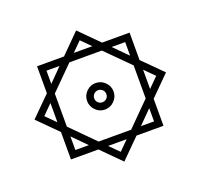

<svg xmlns="http://www.w3.org/2000/svg" viewBox="-149 -904 1290 1235"><g transform="rotate(-20 495.5 -286.5)"><path d="M367.2 32.7H179.2V-155.3L46.4 -288.1L179.2 -420.4V-605H363.8L494.1 -735.8L624.5 -605H812.5V-417L945.3 -284.7L812.5 -151.9V32.7H627.9L497.1 163.1ZM430.7 -605H557.6L494.1 -668.5ZM765.1 -464.4V-557.6H672.4ZM226.6 -467.3 315.9 -557.6H226.6ZM226.6 -400.9V-174.8L385.7 -14.6H608.4L765.1 -171.9V-397.9L605.5 -557.6H383.3ZM405.3 -284.7Q405.3 -321.8 431.9 -348.4Q458.5 -375 495.6 -375Q532.7 -375 559.6 -348.4Q586.4 -321.8 586.4 -284.7Q586.4 -247.6 559.6 -220.7Q532.7 -193.8 495.6 -193.8Q458.5 -193.8 431.9 -220.7Q405.3 -247.6 405.3 -284.7ZM179.2 -353.5 113.3 -287.6 179.2 -221.7ZM812.5 -351.1V-219.2L878.4 -285.2ZM454.1 -284.7Q454.1 -267.1 466.1 -255.4Q478 -243.7 495.6 -243.7Q512.7 -243.7 524.9 -255.4Q537.1 -267.1 537.1 -284.7Q537.1 -302.2 524.9 -314.2Q512.7 -326.2 495.6 -326.2Q478 -326.2 466.1 -314.2Q454.1 -302.2 454.1 -284.7ZM226.6 -107.9V-14.6H318.8ZM675.3 -14.6H765.1V-105ZM560.5 32.7H433.1L497.1 96.2Z"/></g></svg>

Font: Vazirmatn UI
Style: Bold
Weight: 700
Designer: Saber Rastikerdar
Foundry: Saber Rastikerdar
Version: Version 33.003